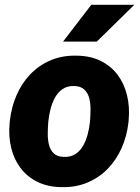

<svg xmlns="http://www.w3.org/2000/svg" viewBox="-20 -770 585 800"><path d="M20 -255.9 21 -266.1Q27.3 -323.2 48.8 -373Q70.3 -422.9 106.2 -460.4Q142.1 -498 190.9 -518.8Q239.7 -539.6 300.3 -538.1Q358.4 -537.1 400.9 -515.6Q443.4 -494.1 470.7 -457.3Q498 -420.4 509.5 -372.3Q521 -324.2 516.1 -270L515.1 -259.3Q508.8 -202.6 486.8 -153.3Q464.8 -104 429 -66.9Q393.1 -29.8 344.2 -9.3Q295.4 11.2 235.4 9.8Q178.2 8.8 135.5 -12.5Q92.8 -33.7 65.4 -70.1Q38.1 -106.4 26.6 -154.1Q15.1 -201.7 20 -255.9ZM181.6 -266.1 180.7 -255.9Q179.2 -235.8 179 -212.2Q178.7 -188.5 184.1 -166.7Q189.5 -145 203.9 -131.1Q218.3 -117.2 245.6 -116.2Q274.9 -115.2 294.7 -128.4Q314.5 -141.6 326.7 -163.6Q338.9 -185.5 345.5 -210.9Q352.1 -236.3 354.5 -259.8L355.5 -270Q356.9 -289.6 357.2 -313.7Q357.4 -337.9 352.1 -359.9Q346.7 -381.8 332 -396.2Q317.4 -410.6 290 -411.6Q260.7 -412.6 241 -398.9Q221.2 -385.3 209 -363Q196.8 -340.8 190.4 -315.2Q184.1 -289.6 181.6 -266.1ZM242.7 -596.7 360.4 -750H539.6L383.3 -596.7Z"/></svg>

Font: Roboto Black
Style: Italic
Weight: 900
Italic angle: -12°
Designer: Christian Robertson
Foundry: Google
Version: Version 3.0; 2020